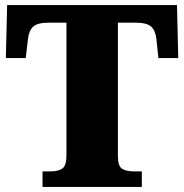

<svg xmlns="http://www.w3.org/2000/svg" viewBox="-20 -734 722 754"><path d="M147 0V-61H179Q208 -61 224.5 -72Q241 -83 241 -125V-645H173Q128 -645 111 -630Q94 -615 90 -582L81 -506H3L8 -714H675L680 -506H602L594 -582Q590 -615 573 -630Q556 -645 511 -645H443V-121Q443 -81 460 -71Q477 -61 505 -61H537V0Z"/></svg>

Font: Noto Serif Ethiopic Black
Style: Regular
Weight: 900
Designer: Monotype Design Team
Foundry: Monotype Imaging Inc.
Version: Version 2.102; ttfautohint (v1.8.4.7-5d5b)